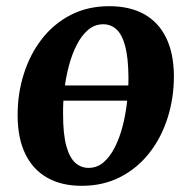

<svg xmlns="http://www.w3.org/2000/svg" viewBox="-20 -588 616 621"><path d="M417.5 -262.5H161L168.5 -311.5H423ZM333 -568Q400 -568 446.5 -542Q493 -516 517.5 -465.5Q542 -415 542.5 -342.5Q542.5 -271 522.2 -207Q502 -143 463.2 -93.5Q424.5 -44 369.2 -15.5Q314 13 244 13Q179 13 132.8 -13.2Q86.5 -39.5 62 -89.8Q37.5 -140 37 -212.5Q36.5 -284 56.8 -348.2Q77 -412.5 115.5 -462Q154 -511.5 209 -539.8Q264 -568 333 -568ZM314 -509.5Q286 -509.5 264.8 -491.2Q243.5 -473 228 -442.5Q212.5 -412 202.5 -374Q192.5 -336 188 -295.8Q183.5 -255.5 184 -218.5Q184 -154 194.5 -116Q205 -78 223.5 -61.5Q242 -45 266.5 -45Q294 -45 315 -63Q336 -81 351.5 -111.8Q367 -142.5 376.8 -180.5Q386.5 -218.5 391 -259Q395.5 -299.5 395.5 -336.5Q395 -401.5 384.8 -439.2Q374.5 -477 356.5 -493.2Q338.5 -509.5 314 -509.5Z"/></svg>

Font: Merriweather 20pt
Style: Bold Italic
Weight: 700
Italic angle: -7.8°
Version: Version 2.101